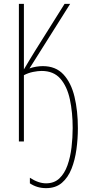

<svg xmlns="http://www.w3.org/2000/svg" viewBox="-20 -734 470 996"><path d="M133 -379Q149 -385 167.5 -388Q186 -391 202 -391Q269 -391 309 -348Q349 -305 366.5 -232Q384 -159 384 -69Q384 -14 376.5 41Q369 96 351 141.5Q333 187 301 214.5Q269 242 219 242Q172 242 135 217V188Q179 217 219 217Q261 217 288 191.5Q315 166 330 123.5Q345 81 351 30.5Q357 -20 357 -70Q357 -151 342.5 -218.5Q328 -286 293 -326Q258 -366 196 -366Q177 -366 152 -361Q127 -356 104 -344V0H78V-714H104V-374Q118 -397 132 -421Q146 -445 160 -467L315 -714H344Z"/></svg>

Font: Noto Sans ExtraCondensed Thin
Style: Regular
Weight: 100
Width: 2
Designer: Monotype Design Team
Foundry: Monotype Imaging Inc.
Version: Version 2.013; ttfautohint (v1.8.4.7-5d5b)